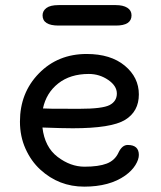

<svg xmlns="http://www.w3.org/2000/svg" viewBox="-20 -714 623 742"><path d="M146 -294.9 179.7 -293.9Q196.3 -293.5 286.1 -293.5Q376 -293.5 403.8 -308.1Q431.6 -322.8 431.6 -352.5Q431.6 -382.3 397.9 -405.3Q364.3 -428.2 323.2 -428.2Q251.5 -428.2 205.1 -391.6Q158.7 -355 146 -294.9ZM473.6 -153.8Q516.6 -153.8 516.6 -115.2Q516.6 -97.7 503.2 -75.9Q489.7 -54.2 463.9 -35.6Q403.3 7.3 305.4 7.3Q207.5 7.3 135.7 -58.6Q100.1 -91.3 78.6 -139.2Q57.1 -187 57.1 -244.1Q57.1 -355.5 130.4 -430.4Q203.6 -505.4 314.9 -505.4Q407.7 -505.4 462.2 -460.2Q516.6 -415 516.6 -349.1Q516.6 -283.2 463.4 -250.7Q410.2 -218.3 261.2 -218.3Q221.7 -218.3 144 -221.2Q152.8 -145.5 202.6 -107.7Q252.4 -69.8 306.6 -69.8Q360.8 -69.8 392.3 -81.8Q423.8 -93.8 437.7 -123.8Q451.7 -153.8 473.6 -153.8ZM206.5 -615.2Q144.5 -615.2 144.5 -654.8Q144.5 -671.9 159.4 -683.1Q174.3 -694.3 206.5 -694.3H427.7Q455.6 -694.3 471.9 -684.1Q488.3 -673.8 488.3 -654.8Q488.3 -615.2 427.7 -615.2Z"/></svg>

Font: Oldenburg
Style: Regular
Weight: 400
Designer: Nicole Fally
Foundry: Nicole Fally
Version: Version 1.001